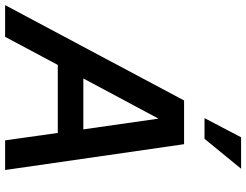

<svg xmlns="http://www.w3.org/2000/svg" viewBox="-158 -837 963 751"><g transform="rotate(90 323.5 -461.5)"><path d="M512 -700 613 0H497L468 -206H202L92 0H-32L341 -700ZM412 -600 255 -306H454ZM608 -923 491 -780H410L485 -923Z"/></g></svg>

Font: MedMera Sans Semibold
Style: Italic
Weight: 600
Italic angle: -11°
Designer: Kasper Nordkvist
Foundry: UNCUT.wtf
Version: Version 1.300